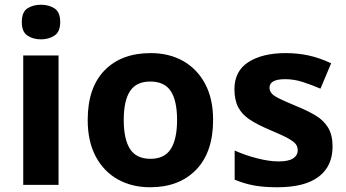

<svg xmlns="http://www.w3.org/2000/svg" viewBox="-20 -780 1461 810"><path d="M153 -760Q186 -760 210 -744.5Q234 -729 234 -687Q234 -646 210 -630Q186 -614 153 -614Q119 -614 95.5 -630Q72 -646 72 -687Q72 -729 95.5 -744.5Q119 -760 153 -760ZM227 -546V0H78V-546Z M879 -274Q879 -138 807.5 -64Q736 10 613 10Q537 10 477.5 -23Q418 -56 384 -119.5Q350 -183 350 -274Q350 -410 421 -483Q492 -556 616 -556Q693 -556 752 -523Q811 -490 845 -427Q879 -364 879 -274ZM502 -274Q502 -193 528.5 -151.5Q555 -110 615 -110Q674 -110 700.5 -151.5Q727 -193 727 -274Q727 -355 700.5 -395.5Q674 -436 614 -436Q555 -436 528.5 -395.5Q502 -355 502 -274Z M1383 -162Q1383 -79 1324.5 -34.5Q1266 10 1150 10Q1093 10 1052 2.5Q1011 -5 970 -22V-145Q1014 -125 1065 -112Q1116 -99 1155 -99Q1198 -99 1217 -112Q1236 -125 1236 -146Q1236 -160 1228.5 -171Q1221 -182 1196 -196Q1171 -210 1118 -232Q1066 -254 1033.5 -275.5Q1001 -297 985 -327.5Q969 -358 969 -404Q969 -480 1028 -518Q1087 -556 1185 -556Q1236 -556 1282 -546Q1328 -536 1377 -513L1332 -406Q1292 -423 1256 -434.5Q1220 -446 1183 -446Q1117 -446 1117 -410Q1117 -397 1125.5 -386.5Q1134 -376 1158.5 -364Q1183 -352 1231 -332Q1278 -313 1312 -292.5Q1346 -272 1364.5 -241Q1383 -210 1383 -162Z"/></svg>

Font: BC Sans
Style: Bold
Weight: 700
Designer: Monotype Design Team
Province of B.C.
Foundry: Monotype Imaging Inc.
Version: Version 2.000;GOOG;noto-source:20170915:90ef993387c0